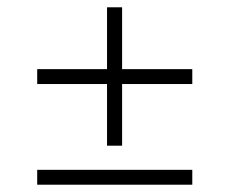

<svg xmlns="http://www.w3.org/2000/svg" viewBox="-20 -566 632 529"><path d="M82.5 -57.1H509.8V-98.1H82.5ZM82.5 -334.5H274.9V-164.6H316.4V-334.5H509.8V-375.5H316.4V-545.9H274.9V-375.5H82.5Z"/></svg>

Font: Raveo Display Display ExLight
Style: Regular
Weight: 200
Designer: Jakub Foglar, Rasmus Andersson (Inter)
Foundry: Jakubfoglar.com
Version: Version 1.100;Glyphs 3.2.3 (3260)